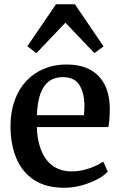

<svg xmlns="http://www.w3.org/2000/svg" viewBox="-20 -874 569 905"><path d="M283 11Q196.5 11 140.2 -26Q84 -63 56.8 -128.5Q29.5 -194 29.5 -279Q29.5 -346 48.8 -399.8Q68 -453.5 103.2 -491.5Q138.5 -529.5 187 -549.8Q235.5 -570 293.5 -570Q390 -570 442.2 -518Q494.5 -466 497.5 -369.5Q497.5 -338.5 496 -315.5Q494.5 -292.5 490.5 -275H153.5Q155 -228 166 -189.5Q177 -151 197.5 -123.2Q218 -95.5 248.2 -80.8Q278.5 -66 318 -66Q359.5 -66 401.8 -80.8Q444 -95.5 466.5 -112.5L488 -65Q471 -46.5 439 -29.2Q407 -12 366.2 -0.5Q325.5 11 283 11ZM154 -331H375.5Q376.5 -340 377.2 -352Q378 -364 378 -373.5Q378 -434 355 -472.2Q332 -510.5 276 -510.5Q251 -510.5 229.8 -501.8Q208.5 -493 192.2 -472.8Q176 -452.5 166 -417.8Q156 -383 154 -331ZM151.5 -623.5 109 -656 244 -854H333L468 -655.5L425 -623.5L288.5 -767Z"/></svg>

Font: Merriweather Light 18pt SemiBold
Style: Regular
Weight: 600
Version: Version 2.100